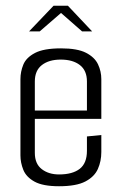

<svg xmlns="http://www.w3.org/2000/svg" viewBox="-20 -643 423 667"><path d="M185 4Q129 4 100 -12Q71 -28 61 -53Q51 -78 51 -103V-368Q51 -394 61 -418.5Q71 -443 101.5 -459Q132 -475 192 -475Q249 -475 279 -459.5Q309 -444 320.5 -419.5Q332 -395 332 -368V-254L282 -252V-360Q282 -398 257.5 -417Q233 -436 191 -436Q150 -436 125.5 -417Q101 -398 101 -360V-112Q101 -74 125 -55.5Q149 -37 185 -37Q232 -37 257 -56.5Q282 -76 282 -119V-169L332 -174V-115Q332 -83 320 -56Q308 -29 276.5 -12.5Q245 4 185 4ZM59 -230V-259H332V-230ZM81 -534 166 -623H216L300 -534H265L192 -598L118 -534Z"/></svg>

Font: Smooch Sans Thin
Style: Regular
Weight: 400
Version: Version 1.010